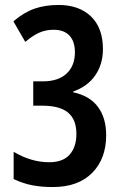

<svg xmlns="http://www.w3.org/2000/svg" viewBox="-20 -744 494 774"><path d="M395 -546Q395 -486 364.5 -441Q334 -396 275 -375V-372Q341 -358 374.5 -313.5Q408 -269 408 -199Q408 -104 351.5 -47Q295 10 193 10Q147 10 110.5 3Q74 -4 35 -22V-132Q106 -90 178 -90Q234 -90 261 -121Q288 -152 288 -204Q288 -262 254.5 -290Q221 -318 150 -318H114V-416H152Q215 -416 248.5 -447.5Q282 -479 282 -533Q282 -577 260 -600.5Q238 -624 196 -624Q164 -624 137.5 -612Q111 -600 82 -575L34 -658Q76 -694 119 -709Q162 -724 216 -724Q299 -724 347 -677.5Q395 -631 395 -546Z"/></svg>

Font: Noto Sans Thai ExtCond SemBd
Style: Regular
Weight: 600
Width: 2
Designer: Monotype Design Team
Foundry: Monotype Imaging Inc.
Version: Version 2.002; ttfautohint (v1.8.4.7-5d5b)